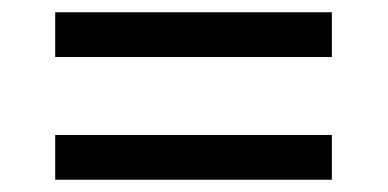

<svg xmlns="http://www.w3.org/2000/svg" viewBox="-20 -479 632 313"><path d="M70 -459H521V-386H70ZM70 -259H521V-186H70Z"/></svg>

Font: ukannada15
Style: Book
Weight: 400
Designer: Jelle Bosma - Monotype Design Team
Foundry: Monotype Imaging Inc.
Version: Version 2.003